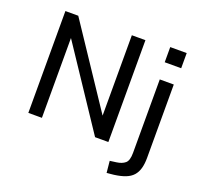

<svg xmlns="http://www.w3.org/2000/svg" viewBox="-151 -887 1301 1249"><g transform="rotate(20 499.0 -262.5)"><path d="M99 0V-705H188L562 -144H559V-705H653V0H561L190 -557H193V0ZM820 -613V-718H934V-613ZM711 193 703 112 748 106Q785 101 806.5 83Q828 65 828 12V-497H925V11Q925 52 916.5 83Q908 114 889 135.5Q870 157 838 169.5Q806 182 760 188Z"/></g></svg>

Font: Nunito Sans 7pt SemiCondensed Medium
Style: Regular
Weight: 500
Width: 4
Designer: Vernon Adams
Foundry: Vernon Adams
Version: Version 3.101;gftools[0.9.27]